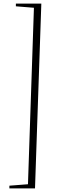

<svg xmlns="http://www.w3.org/2000/svg" viewBox="-20 -834 330 1064"><path d="M168 -791 68 -799V-814H209L174 210H32V195L135 187Z"/></svg>

Font: Literata 60pt ExtraLight
Style: Italic
Weight: 250
Italic angle: -2°
Designer: Latin by Veronika Burian and Jose Scaglione. Greek by Irene Vlachou. Cyrillic by Vera Evstafieva
Foundry: TypeTogether
Version: Version 3.103;gftools[0.9.29]